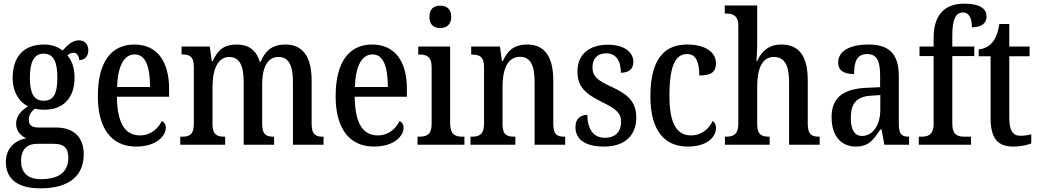

<svg xmlns="http://www.w3.org/2000/svg" viewBox="-20 -790 5667 1048"><path d="M200 238C361 238 437 167 437 52C437 -31 393 -94 285 -94H190C155 -94 137 -107 137 -136C137 -164 154 -185 171 -197C182 -193 207 -191 221 -191C334 -191 387 -264 387 -366C387 -425 370 -461 348 -488C358 -496 368 -502 382 -502C400 -502 412 -484 412 -462C448 -462 462 -488 462 -516C462 -545 445 -570 410 -570C370 -570 341 -535 322 -514C298 -533 264 -547 221 -547C105 -547 49 -477 49 -362C49 -292 82 -234 133 -210C94 -185 68 -156 68 -115C68 -71 96 -48 123 -35C62 -24 12 18 12 95C12 185 74 238 200 238ZM218 -240C165 -240 143 -282 143 -364C143 -451 165 -497 218 -497C273 -497 293 -453 293 -365C293 -281 274 -240 218 -240ZM202 188C127 188 95 147 95 89C95 14 140 -5 182 -5H273C325 -5 353 14 353 71C353 138 315 188 202 188Z M723 10C835 10 885 -49 885 -93C885 -112 875 -124 863 -129C842 -87 803 -51 744 -51C663 -51 620 -116 618 -262H903V-305C903 -463 831 -547 714 -547C587 -547 514 -452 514 -264C514 -90 588 10 723 10ZM799 -315H619C623 -429 656 -493 716 -493C776 -493 799 -422 799 -315Z M964 0H1209V-44H1206C1168 -44 1140 -52 1140 -110V-318C1140 -403 1165 -479 1231 -479C1289 -479 1310 -429 1310 -343V0H1476V-44H1473C1435 -44 1411 -53 1411 -115V-331C1411 -410 1434 -479 1500 -479C1558 -479 1579 -429 1579 -343V0H1746V-44H1743C1705 -44 1681 -53 1681 -115V-351C1681 -487 1628 -547 1538 -547C1479 -547 1432 -525 1403 -453H1398C1377 -522 1331 -547 1273 -547C1211 -547 1171 -525 1141 -456H1136L1125 -536H971V-493H974C1012 -493 1038 -484 1038 -425V-115C1038 -53 1012 -44 974 -44H964Z M2021 10C2133 10 2183 -49 2183 -93C2183 -112 2173 -124 2161 -129C2140 -87 2101 -51 2042 -51C1961 -51 1918 -116 1916 -262H2201V-305C2201 -463 2129 -547 2012 -547C1885 -547 1812 -452 1812 -264C1812 -90 1886 10 2021 10ZM2097 -315H1917C1921 -429 1954 -493 2014 -493C2074 -493 2097 -422 2097 -315Z M2383 -637C2416 -637 2443 -654 2443 -698C2443 -743 2416 -759 2383 -759C2349 -759 2324 -743 2324 -698C2324 -654 2349 -637 2383 -637ZM2259 0H2515V-44H2504C2466 -44 2437 -55 2437 -116V-536H2263V-492H2272C2309 -492 2336 -481 2336 -424V-113C2336 -54 2307 -44 2269 -44H2259Z M2548 0H2793V-44H2788C2750 -44 2723 -52 2723 -110V-318C2723 -402 2746 -480 2818 -480C2878 -480 2898 -428 2898 -343V0H3065V-44H3061C3023 -44 3000 -53 3000 -115V-351C3000 -487 2948 -547 2858 -547C2796 -547 2755 -524 2724 -456H2720L2709 -536H2552V-492H2557C2594 -492 2622 -483 2622 -425V-115C2622 -53 2593 -44 2554 -44H2548Z M3278 10C3388 10 3453 -49 3453 -148C3453 -234 3408 -275 3320 -315C3242 -351 3214 -372 3214 -423C3214 -469 3240 -499 3289 -499C3340 -499 3369 -461 3369 -393C3414 -393 3437 -415 3437 -452C3437 -502 3392 -546 3298 -546C3199 -546 3132 -495 3132 -401C3132 -315 3175 -278 3270 -231C3345 -194 3370 -172 3370 -125C3370 -72 3341 -38 3281 -38C3216 -38 3186 -90 3186 -163C3155 -163 3121 -147 3121 -97C3121 -27 3176 10 3278 10Z M3734 10C3845 10 3888 -46 3888 -91C3888 -110 3881 -122 3870 -130C3850 -87 3810 -51 3751 -51C3669 -51 3634 -125 3634 -266C3634 -443 3672 -495 3731 -495C3783 -495 3797 -442 3797 -378C3864 -378 3888 -399 3888 -444C3888 -508 3826 -547 3730 -547C3617 -547 3530 -480 3530 -265C3530 -68 3614 10 3734 10Z M3937 0H4181V-44H4179C4141 -44 4113 -52 4113 -110V-318C4113 -414 4139 -479 4204 -479C4265 -479 4287 -429 4287 -343V0H4454V-44H4452C4413 -44 4389 -53 4389 -115V-351C4389 -487 4339 -547 4245 -547C4176 -547 4136 -509 4113 -457H4109C4109 -465 4113 -509 4113 -546V-760H3936V-716H3944C3976 -716 4010 -708 4010 -650V-115C4010 -53 3980 -44 3943 -44H3937Z M4651 10C4722 10 4748 -27 4785 -83H4792L4807 0H4942V-44H4939C4900 -44 4886 -60 4886 -115V-374C4886 -500 4830 -547 4719 -547C4624 -547 4555 -514 4555 -449C4555 -406 4584 -386 4642 -386C4642 -451 4656 -495 4713 -495C4773 -495 4784 -447 4784 -373V-314L4713 -311C4583 -306 4519 -257 4519 -151C4519 -41 4577 10 4651 10ZM4685 -48C4643 -48 4624 -84 4624 -145C4624 -223 4652 -263 4737 -268L4785 -271V-191C4785 -108 4745 -48 4685 -48Z M4995 0H5280V-44H5245C5210 -44 5178 -52 5178 -114V-484H5298V-536H5178V-595C5178 -679 5194 -722 5236 -722C5275 -722 5285 -679 5285 -641C5340 -641 5365 -665 5365 -700C5365 -739 5335 -770 5241 -770C5133 -770 5076 -704 5076 -584V-536H4999V-484H5076V-114C5076 -52 5043 -44 5010 -44H4995Z M5512 10C5555 10 5591 0 5609 -7V-57C5590 -52 5572 -49 5549 -49C5508 -49 5489 -78 5489 -147V-483H5600V-536H5489V-659H5435C5426 -606 5414 -580 5397 -559C5379 -537 5354 -524 5322 -520V-483H5387V-146C5387 -30 5429 10 5512 10Z"/></svg>

Font: Noto Serif Thai Condensed Medium
Style: Regular
Weight: 500
Width: 3
Designer: Monotype Design Team
Foundry: Monotype Imaging Inc.
Version: Version 2.002